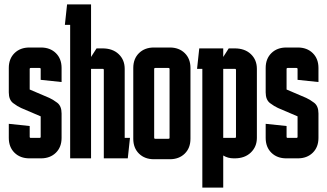

<svg xmlns="http://www.w3.org/2000/svg" viewBox="-20 -720 1488 873"><path d="M20 -157 115 -147V-98Q115 -93 120 -93H160Q165 -93 165 -98V-191L76 -229Q60 -236 40 -251Q20 -266 20 -300V-411Q20 -453 46 -478.5Q72 -504 114 -504H166Q208 -504 234 -478.5Q260 -453 260 -411V-347L165 -357V-406Q165 -411 160 -411H120Q115 -411 115 -406V-313L204 -275Q220 -268 240 -253Q260 -238 260 -204V-93Q260 -51 234 -25.5Q208 0 166 0H114Q72 0 46 -25.5Q20 -51 20 -93Z M299 0V-607H275L285 -700H394V-461L419 -500H446Q492 -500 519.5 -474Q547 -448 547 -407V-93H571L561 0H452V-402Q452 -407 447 -407H394V0Z M751 -406Q751 -411 746 -411H686Q681 -411 681 -406V-94Q681 -89 686 -89H746Q751 -89 751 -93ZM586 -89V-411Q586 -453 612 -478.5Q638 -504 680 -504H752Q794 -504 820 -478.5Q846 -453 846 -411V-89Q846 -47 820 -21.5Q794 4 752 4H680Q638 4 612 -21.5Q586 -47 586 -89Z M995 133H900V-407H876L886 -500H995V-461L1020 -500H1047Q1093 -500 1120.5 -474Q1148 -448 1148 -407V-93Q1148 -53 1120.5 -26.5Q1093 0 1047 0H1043Q1016 0 995 -13ZM1048 -407H995V-93H1048Q1053 -93 1053 -98V-402Q1053 -407 1048 -407Z M1188 -157 1283 -147V-98Q1283 -93 1288 -93H1328Q1333 -93 1333 -98V-191L1244 -229Q1228 -236 1208 -251Q1188 -266 1188 -300V-411Q1188 -453 1214 -478.5Q1240 -504 1282 -504H1334Q1376 -504 1402 -478.5Q1428 -453 1428 -411V-347L1333 -357V-406Q1333 -411 1328 -411H1288Q1283 -411 1283 -406V-313L1372 -275Q1388 -268 1408 -253Q1428 -238 1428 -204V-93Q1428 -51 1402 -25.5Q1376 0 1334 0H1282Q1240 0 1214 -25.5Q1188 -51 1188 -93Z"/></svg>

Font: Karantina
Style: Regular
Weight: 400
Designer: Rony Koch
Foundry: Rony Koch
Version: Version 1.000; ttfautohint (v1.8.3)